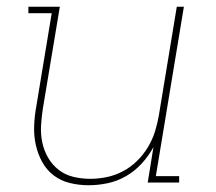

<svg xmlns="http://www.w3.org/2000/svg" viewBox="-20 -540 640 568"><path d="M242 8Q214 8 187 1.5Q160 -5 139 -21Q118 -37 105 -60.5Q92 -84 86 -111Q80 -138 81 -166.5Q82 -195 87 -223L133 -501H64V-520H157L107 -220Q103 -195 101.5 -169Q100 -143 105 -119Q110 -95 122 -74Q134 -53 153 -38Q172 -23 196.5 -17Q221 -11 247 -11Q271 -11 295.5 -16Q320 -21 343 -33Q366 -45 385 -63.5Q404 -82 417.5 -104.5Q431 -127 438.5 -151Q446 -175 450 -199L503 -520H524L441 -19H510V0H417L434 -105Q420 -79 399.5 -56.5Q379 -34 353 -19Q327 -4 298.5 2Q270 8 242 8Z"/></svg>

Font: Iosevka HT Thin Extended
Style: Italic
Weight: 100
Width: 7
Italic angle: -9°
Monospace: yes
Designer: Belleve Invis
Foundry: Belleve Invis
Version: Version 32.3.0; ttfautohint (v1.8.4)